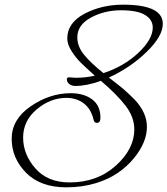

<svg xmlns="http://www.w3.org/2000/svg" viewBox="-20 -772 717 822"><path d="M275 -441 304 -439Q347 -439 386 -448Q347 -483 326 -503.5Q305 -524 286.5 -553Q268 -582 268 -607Q268 -674 341.5 -713Q415 -752 507 -752Q677 -752 677 -670Q677 -617 607.5 -549.5Q538 -482 446 -440Q487 -409 507 -392Q527 -375 556 -346Q609 -290 609 -229Q609 -164 556 -98Q493 -19 391 12Q332 30 264 30Q153 30 91.5 -32.5Q30 -95 30 -178Q30 -261 111.5 -317Q193 -373 283 -373Q339 -373 374.5 -346.5Q410 -320 410 -268Q410 -246 395 -246Q384 -246 381 -258Q370 -306 338.5 -329.5Q307 -353 264 -353Q196 -353 137.5 -304Q79 -255 79 -183Q79 -111 131.5 -51Q184 9 278 9Q396 9 475.5 -62.5Q555 -134 555 -218Q555 -271 517.5 -319.5Q480 -368 412 -426Q352 -404 302 -404Q288 -404 277 -412Q266 -420 266 -434Q268 -441 275 -441ZM311 -612Q311 -573 340 -537.5Q369 -502 423 -459Q511 -488 572.5 -546Q634 -604 634 -654Q634 -688 601 -708Q568 -728 497.5 -728Q427 -728 369 -696.5Q311 -665 311 -612Z"/></svg>

Font: Mrs Saint Delafield
Style: Regular
Weight: 400
Designer: Alejandro Paul
Foundry: Alejandro Paul
Version: Version 1.001